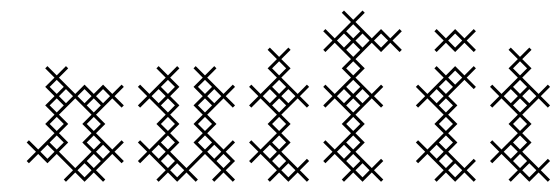

<svg xmlns="http://www.w3.org/2000/svg" viewBox="-20 -346 1080 370"><path d="M125 -22.1 93.6 -53.6 111.4 -71.4 93.6 -89.3 111.4 -107.1 93.6 -125 125 -156.4 156.4 -125 138.6 -107.1 156.4 -89.3 138.6 -71.4 156.4 -53.6ZM71.4 -31.4 89.3 -49.3 120.7 -17.9 102.9 0 107.1 4.3 125 -13.6 142.9 4.3 160.7 -13.6 178.6 4.3 182.9 0 165 -17.9 196.4 -49.3 214.3 -31.4 218.6 -35.7 200.7 -53.6 218.6 -71.4 214.3 -75.7 196.4 -57.9 165 -89.3 182.9 -107.1 165 -125 196.4 -156.4 214.3 -138.6 218.6 -142.9 200.7 -160.7 218.6 -178.6 214.3 -182.9 196.4 -165 178.6 -182.9 160.7 -165 142.9 -182.9 125 -165 93.6 -196.4 111.4 -214.3 107.1 -218.6 89.3 -200.7 71.4 -218.6 67.1 -214.3 85 -196.4 67.1 -178.6 85 -160.7 67.1 -142.9 85 -125 67.1 -107.1 85 -89.3 53.6 -57.9 35.7 -75.7 31.4 -71.4 49.3 -53.6 31.4 -35.7 35.7 -31.4 53.6 -49.3ZM71.4 -67.1 85 -53.6 71.4 -40 57.9 -53.6ZM142.9 -31.4 156.4 -17.9 142.9 -4.3 129.3 -17.9ZM147.1 -142.9 160.7 -156.4 174.3 -142.9 160.7 -129.3ZM75.7 -71.4 89.3 -85 102.9 -71.4 89.3 -57.9ZM75.7 -107.1 89.3 -120.7 102.9 -107.1 89.3 -93.6ZM75.7 -142.9 89.3 -156.4 102.9 -142.9 89.3 -129.3ZM75.7 -178.6 89.3 -192.1 102.9 -178.6 89.3 -165ZM93.6 -160.7 107.1 -174.3 120.7 -160.7 107.1 -147.1ZM129.3 -160.7 142.9 -174.3 156.4 -160.7 142.9 -147.1ZM147.1 -35.7 160.7 -49.3 174.3 -35.7 160.7 -22.1ZM147.1 -71.4 160.7 -85 174.3 -71.4 160.7 -57.9ZM147.1 -107.1 160.7 -120.7 174.3 -107.1 160.7 -93.6ZM165 -53.6 178.6 -67.1 192.1 -53.6 178.6 -40ZM165 -160.7 178.6 -174.3 192.1 -160.7 178.6 -147.1Z M325.7 -142.9 307.9 -160.7 325.7 -178.6 307.9 -196.4 325.7 -214.3 321.4 -218.6 303.6 -200.7 285.7 -218.6 281.4 -214.3 299.3 -196.4 267.9 -165 250 -182.9 245.7 -178.6 263.6 -160.7 245.7 -142.9 250 -138.6 267.9 -156.4 299.3 -125 281.4 -107.1 299.3 -89.3 267.9 -57.9 250 -75.7 245.7 -71.4 263.6 -53.6 245.7 -35.7 250 -31.4 267.9 -49.3 299.3 -17.9 281.4 0 285.7 4.3 303.6 -13.6 321.4 4.3 339.3 -13.6 357.1 4.3 361.4 0 343.6 -17.9 375 -49.3 406.4 -17.9 388.6 0 392.9 4.3 410.7 -13.6 428.6 4.3 432.9 0 415 -17.9 432.9 -35.7 415 -53.6 432.9 -71.4 428.6 -75.7 410.7 -57.9 379.3 -89.3 397.1 -107.1 379.3 -125 410.7 -156.4 428.6 -138.6 432.9 -142.9 415 -160.7 432.9 -178.6 428.6 -182.9 410.7 -165 379.3 -196.4 397.1 -214.3 392.9 -218.6 375 -200.7 357.1 -218.6 352.9 -214.3 370.7 -196.4 352.9 -178.6 370.7 -160.7 352.9 -142.9 370.7 -125 352.9 -107.1 370.7 -89.3 352.9 -71.4 370.7 -53.6 339.3 -22.1 307.9 -53.6 325.7 -71.4 307.9 -89.3 325.7 -107.1 307.9 -125ZM285.7 -67.1 299.3 -53.6 285.7 -40 272.1 -53.6ZM290 -35.7 303.6 -49.3 317.1 -35.7 303.6 -22.1ZM397.1 -35.7 410.7 -49.3 424.3 -35.7 410.7 -22.1ZM285.7 -174.3 299.3 -160.7 285.7 -147.1 272.1 -160.7ZM290 -142.9 303.6 -156.4 317.1 -142.9 303.6 -129.3ZM290 -71.4 303.6 -85 317.1 -71.4 303.6 -57.9ZM290 -107.1 303.6 -120.7 317.1 -107.1 303.6 -93.6ZM290 -178.6 303.6 -192.1 317.1 -178.6 303.6 -165ZM307.9 -17.9 321.4 -31.4 335 -17.9 321.4 -4.3ZM361.4 -71.4 375 -85 388.6 -71.4 375 -57.9ZM361.4 -107.1 375 -120.7 388.6 -107.1 375 -93.6ZM361.4 -142.9 375 -156.4 388.6 -142.9 375 -129.3ZM361.4 -178.6 375 -192.1 388.6 -178.6 375 -165ZM379.3 -53.6 392.9 -67.1 406.4 -53.6 392.9 -40ZM379.3 -160.7 392.9 -174.3 406.4 -160.7 392.9 -147.1Z M522.1 -125 553.6 -156.4 571.4 -138.6 575.7 -142.9 557.9 -160.7 575.7 -178.6 571.4 -182.9 553.6 -165 522.1 -196.4 540 -214.3 522.1 -232.1 540 -250 535.7 -254.3 517.9 -236.4 500 -254.3 495.7 -250 513.6 -232.1 495.7 -214.3 513.6 -196.4 482.1 -165 464.3 -182.9 460 -178.6 477.9 -160.7 460 -142.9 464.3 -138.6 482.1 -156.4 513.6 -125 495.7 -107.1 513.6 -89.3 482.1 -57.9 464.3 -75.7 460 -71.4 477.9 -53.6 460 -35.7 464.3 -31.4 482.1 -49.3 513.6 -17.9 495.7 0 500 4.3 517.9 -13.6 535.7 4.3 553.6 -13.6 571.4 4.3 575.7 0 557.9 -17.9 575.7 -35.7 571.4 -40 553.6 -22.1 522.1 -53.6 540 -71.4 522.1 -89.3 540 -107.1ZM500 -67.1 513.6 -53.6 500 -40 486.4 -53.6ZM504.3 -35.7 517.9 -49.3 531.4 -35.7 517.9 -22.1ZM504.3 -142.9 517.9 -156.4 531.4 -142.9 517.9 -129.3ZM500 -174.3 513.6 -160.7 500 -147.1 486.4 -160.7ZM504.3 -71.4 517.9 -85 531.4 -71.4 517.9 -57.9ZM504.3 -107.1 517.9 -120.7 531.4 -107.1 517.9 -93.6ZM504.3 -178.6 517.9 -192.1 531.4 -178.6 517.9 -165ZM504.3 -214.3 517.9 -227.9 531.4 -214.3 517.9 -200.7ZM522.1 -17.9 535.7 -31.4 549.3 -17.9 535.7 -4.3ZM522.1 -160.7 535.7 -174.3 549.3 -160.7 535.7 -147.1Z M678.6 4.3 696.4 -13.6 714.3 4.3 718.6 0 700.7 -17.9 718.6 -35.7 714.3 -40 696.4 -22.1 665 -53.6 682.9 -71.4 665 -89.3 682.9 -107.1 665 -125 696.4 -156.4 714.3 -138.6 718.6 -142.9 700.7 -160.7 718.6 -178.6 714.3 -182.9 696.4 -165 665 -196.4 682.9 -214.3 665 -232.1 696.4 -263.6 714.3 -245.7 732.1 -263.6 750 -245.7 754.3 -250 736.4 -267.9 754.3 -285.7 750 -290 732.1 -272.1 714.3 -290 696.4 -272.1 665 -303.6 682.9 -321.4 678.6 -325.7 660.7 -307.9 642.9 -325.7 638.6 -321.4 656.4 -303.6 625 -272.1 607.1 -290 602.9 -285.7 620.7 -267.9 602.9 -250 607.1 -245.7 625 -263.6 656.4 -232.1 638.6 -214.3 656.4 -196.4 625 -165 607.1 -182.9 602.9 -178.6 620.7 -160.7 602.9 -142.9 607.1 -138.6 625 -156.4 656.4 -125 638.6 -107.1 656.4 -89.3 625 -57.9 607.1 -75.7 602.9 -71.4 620.7 -53.6 602.9 -35.7 607.1 -31.4 625 -49.3 656.4 -17.9 638.6 0 642.9 4.3 660.7 -13.6ZM642.9 -67.1 656.4 -53.6 642.9 -40 629.3 -53.6ZM642.9 -174.3 656.4 -160.7 642.9 -147.1 629.3 -160.7ZM642.9 -281.4 656.4 -267.9 642.9 -254.3 629.3 -267.9ZM647.1 -250 660.7 -263.6 674.3 -250 660.7 -236.4ZM647.1 -142.9 660.7 -156.4 674.3 -142.9 660.7 -129.3ZM647.1 -35.7 660.7 -49.3 674.3 -35.7 660.7 -22.1ZM647.1 -71.4 660.7 -85 674.3 -71.4 660.7 -57.9ZM647.1 -107.1 660.7 -120.7 674.3 -107.1 660.7 -93.6ZM647.1 -178.6 660.7 -192.1 674.3 -178.6 660.7 -165ZM647.1 -214.3 660.7 -227.9 674.3 -214.3 660.7 -200.7ZM647.1 -285.7 660.7 -299.3 674.3 -285.7 660.7 -272.1ZM665 -17.9 678.6 -31.4 692.1 -17.9 678.6 -4.3ZM665 -160.7 678.6 -174.3 692.1 -160.7 678.6 -147.1ZM665 -267.9 678.6 -281.4 692.1 -267.9 678.6 -254.3ZM700.7 -267.9 714.3 -281.4 727.9 -267.9 714.3 -254.3Z M861.4 -142.9 843.6 -160.7 875 -192.1 892.9 -174.3 897.1 -178.6 879.3 -196.4 897.1 -214.3 892.9 -218.6 875 -200.7 857.1 -218.6 839.3 -200.7 821.4 -218.6 817.1 -214.3 835 -196.4 803.6 -165 785.7 -182.9 781.4 -178.6 799.3 -160.7 781.4 -142.9 785.7 -138.6 803.6 -156.4 835 -125 817.1 -107.1 835 -89.3 803.6 -57.9 785.7 -75.7 781.4 -71.4 799.3 -53.6 781.4 -35.7 785.7 -31.4 803.6 -49.3 835 -17.9 817.1 0 821.4 4.3 839.3 -13.6 857.1 4.3 875 -13.6 892.9 4.3 897.1 0 879.3 -17.9 897.1 -35.7 892.9 -40 875 -22.1 843.6 -53.6 861.4 -71.4 843.6 -89.3 861.4 -107.1 843.6 -125ZM821.4 -67.1 835 -53.6 821.4 -40 807.9 -53.6ZM825.7 -35.7 839.3 -49.3 852.9 -35.7 839.3 -22.1ZM821.4 -174.3 835 -160.7 821.4 -147.1 807.9 -160.7ZM825.7 -142.9 839.3 -156.4 852.9 -142.9 839.3 -129.3ZM857.1 -245.7 875 -263.6 892.9 -245.7 897.1 -250 879.3 -267.9 897.1 -285.7 892.9 -290 875 -272.1 857.1 -290 839.3 -272.1 821.4 -290 817.1 -285.7 835 -267.9 817.1 -250 821.4 -245.7 839.3 -263.6ZM825.7 -71.4 839.3 -85 852.9 -71.4 839.3 -57.9ZM825.7 -107.1 839.3 -120.7 852.9 -107.1 839.3 -93.6ZM825.7 -178.6 839.3 -192.1 852.9 -178.6 839.3 -165ZM843.6 -17.9 857.1 -31.4 870.7 -17.9 857.1 -4.3ZM843.6 -196.4 857.1 -210 870.7 -196.4 857.1 -182.9ZM843.6 -267.9 857.1 -281.4 870.7 -267.9 857.1 -254.3Z M986.4 -125 1017.9 -156.4 1035.7 -138.6 1040 -142.9 1022.1 -160.7 1040 -178.6 1035.7 -182.9 1017.9 -165 986.4 -196.4 1004.3 -214.3 986.4 -232.1 1004.3 -250 1000 -254.3 982.1 -236.4 964.3 -254.3 960 -250 977.9 -232.1 960 -214.3 977.9 -196.4 946.4 -165 928.6 -182.9 924.3 -178.6 942.1 -160.7 924.3 -142.9 928.6 -138.6 946.4 -156.4 977.9 -125 960 -107.1 977.9 -89.3 946.4 -57.9 928.6 -75.7 924.3 -71.4 942.1 -53.6 924.3 -35.7 928.6 -31.4 946.4 -49.3 977.9 -17.9 960 0 964.3 4.3 982.1 -13.6 1000 4.3 1017.9 -13.6 1035.7 4.3 1040 0 1022.1 -17.9 1040 -35.7 1035.7 -40 1017.9 -22.1 986.4 -53.6 1004.3 -71.4 986.4 -89.3 1004.3 -107.1ZM964.3 -67.1 977.9 -53.6 964.3 -40 950.7 -53.6ZM968.6 -35.7 982.1 -49.3 995.7 -35.7 982.1 -22.1ZM968.6 -142.9 982.1 -156.4 995.7 -142.9 982.1 -129.3ZM964.3 -174.3 977.9 -160.7 964.3 -147.1 950.7 -160.7ZM968.6 -71.4 982.1 -85 995.7 -71.4 982.1 -57.9ZM968.6 -107.1 982.1 -120.7 995.7 -107.1 982.1 -93.6ZM968.6 -178.6 982.1 -192.1 995.7 -178.6 982.1 -165ZM968.6 -214.3 982.1 -227.9 995.7 -214.3 982.1 -200.7ZM986.4 -17.9 1000 -31.4 1013.6 -17.9 1000 -4.3ZM986.4 -160.7 1000 -174.3 1013.6 -160.7 1000 -147.1Z"/></svg>

Font: Gossip Low Cross Stitch
Style: Regular
Weight: 300
Width: 3
Designer: Deborah Khodanovich
Version: Version 1.001;Glyphs 3.3.1 (3343)